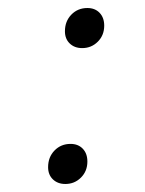

<svg xmlns="http://www.w3.org/2000/svg" viewBox="-20 -475 362 479"><path d="M142 -397Q142 -422 158 -438.5Q174 -455 198 -455Q217 -455 228.5 -443Q240 -431 240 -411Q240 -387 224 -371Q208 -355 185 -355Q166 -355 154 -366.5Q142 -378 142 -397ZM100 -58Q100 -83 116 -99.5Q132 -116 156 -116Q175 -116 186.5 -104Q198 -92 198 -72Q198 -48 182 -32Q166 -16 143 -16Q124 -16 112 -27.5Q100 -39 100 -58Z"/></svg>

Font: Barlow Light
Style: Italic
Weight: 300
Italic angle: -7°
Designer: Jeremy Tribby
Foundry: Tribby Type
Version: Version 1.408